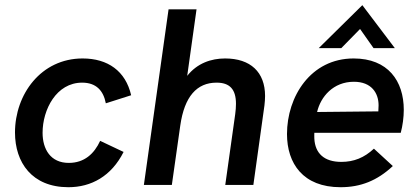

<svg xmlns="http://www.w3.org/2000/svg" viewBox="-20 -734 1662 762"><path d="M251.5 9C342 9 422 -34.5 470.5 -131L377.5 -175C354 -124 315 -87.5 253 -87.5C180.5 -87.5 149 -142 149 -207C149 -299 203.5 -406 306 -406C362 -406 390.5 -374 400 -324L500.5 -356C478.5 -452 408 -502 308 -502C142.5 -502 39.5 -359.5 39.5 -208C39.5 -89 107 9 251.5 9Z M551 0H662L695.5 -236C712 -351.5 761.5 -406 839.5 -406C891.5 -406 916.5 -380 916.5 -322C916.5 -309.5 915.5 -295.5 913.5 -281L874 0H985.5L1029.5 -315.5C1031 -329 1032 -341.5 1032 -353C1032 -448 974 -502 873.5 -502C818 -502 762.5 -483 723 -433L760 -697H649Z M1331.5 9C1411.5 9 1477 -17 1539 -75L1464 -144C1425.5 -108 1384.5 -91.5 1334.5 -91.5C1266.5 -91.5 1230.5 -125.5 1227.5 -184C1227.5 -191.5 1227 -198.5 1227.5 -207H1570.5C1578 -235 1582.5 -268.5 1582.5 -298C1582.5 -412.5 1520 -502 1383.5 -502C1212.5 -502 1119 -350 1119 -202C1119 -85.5 1182.5 9 1331.5 9ZM1238.5 -289.5C1252.5 -350 1302.5 -409.5 1384.5 -409.5C1454.5 -409.5 1482.5 -364.5 1482.5 -316C1482.5 -307 1482 -299.5 1481.5 -292ZM1245 -543H1334.5L1409 -619L1462.5 -543H1547L1418 -713.5Z"/></svg>

Font: HK Grotesk SemiBold
Style: Italic
Weight: 600
Italic angle: -16°
Designer: Alfredo Marco Pradil
Foundry: Hanken Design Co.
Version: Version 3.001;FEAKit 1.0